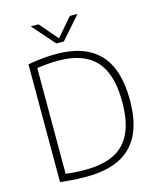

<svg xmlns="http://www.w3.org/2000/svg" viewBox="-136 -1040 950 1142"><g transform="rotate(-15 339.0 -469.0)"><path d="M255.5 5Q228.5 5 203.5 4Q178.5 3 151.8 1Q125 -1 92.5 -5V-730Q120.5 -735.5 150.2 -739.2Q180 -743 209.8 -745Q239.5 -747 267.5 -747Q442.5 -747 531.5 -654.2Q620.5 -561.5 620.5 -370Q620.5 -240 579.5 -157.2Q538.5 -74.5 457 -34.8Q375.5 5 255.5 5ZM260 -36.5Q364.5 -36.5 434.2 -70.8Q504 -105 538.8 -178.8Q573.5 -252.5 573.5 -370Q573.5 -486.5 539.8 -560.8Q506 -635 437.8 -670.2Q369.5 -705.5 266.5 -705.5Q236 -705.5 204 -702.8Q172 -700 137.5 -695V-44Q165.5 -40 194.5 -38.2Q223.5 -36.5 260 -36.5ZM285 -807 164 -944.5H211.5L315 -824H301L404.5 -944.5H452L331 -807Z"/></g></svg>

Font: Encode Sans Condensed Thin ExtraLight
Style: Regular
Weight: 250
Version: Version 3.002